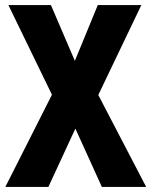

<svg xmlns="http://www.w3.org/2000/svg" viewBox="-20 -734 595 754"><path d="M554 0 366 -361 535 -714H364L274 -495L180 -714H13L184 -362L1 0H170L276 -229L380 0Z"/></svg>

Font: Noto Sans Thai Looped Condensed ExtraBold
Style: Regular
Weight: 800
Width: 3
Designer: Sasikarn Vongin, Ben Mitchell
Foundry: The Fontpad Ltd
Version: Version 1.001